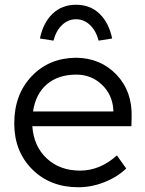

<svg xmlns="http://www.w3.org/2000/svg" viewBox="-20 -778 612 808"><path d="M310 10Q191 10 115.5 -65.5Q40 -141 40 -259Q40 -380 113 -457Q186 -534 300 -535Q403 -534 470 -464Q537 -394 534 -285L533 -247H116Q122 -162 177 -111Q232 -60 317 -60Q401 -60 472 -124L511 -69Q474 -33 419.5 -11.5Q365 10 310 10ZM119 -309H457V-316Q453 -380 408.5 -422Q364 -464 301 -464Q225 -464 177.5 -423.5Q130 -383 119 -309ZM148 -616Q162 -683 201.5 -720.5Q241 -758 300 -758Q359 -758 398.5 -720.5Q438 -683 452 -616L395 -607Q384 -649 358.5 -673Q333 -697 300 -697Q267 -697 241.5 -673Q216 -649 205 -607Z"/></svg>

Font: Easer Grotesk Light
Style: Regular
Weight: 300
Designer: Boardeaser, Bonnie Shaver-Troup, Thomas Jockin
Foundry: Lexend
Version: Version 1.008;Glyphs 3.1.2 (3151)